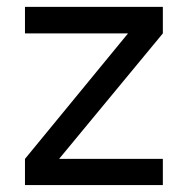

<svg xmlns="http://www.w3.org/2000/svg" viewBox="-20 -532 540 552"><path d="M448.2 -436 149.9 -75.2H448.2V0H51.8V-75.2L348.1 -436H51.8V-512.2H448.2Z"/></svg>

Font: D-DIN Exp
Style: Regular
Weight: 400
Width: 7
Designer: Charles Nix
Foundry: Datto Inc.
Version: Version 1.00